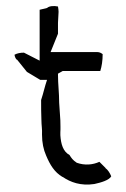

<svg xmlns="http://www.w3.org/2000/svg" viewBox="-20 -644 426 649"><path d="M29 -459C30 -452 33 -445 37 -442H38L71 -401L116 -374H139C131 -351 127 -330 119 -306C119 -283 119 -261 120 -238C120 -221 123 -207 122 -189C122 -162 127 -138 136 -118C149 -87 164 -62 191 -46H192C218 -28 253 -15 299 -22C322 -27 349 -35 356 -48C352 -58 345 -70 337 -75V-76L316 -97C294 -87 267 -84 239 -94L238 -95C227 -102 221 -110 215 -120C193 -132 186 -157 184 -187V-197C185 -210 184 -224 184 -237L180 -297V-298C180 -330 176 -359 176 -392V-395L192 -404H319C324 -420 327 -439 327 -461C323 -464 317 -468 309 -468H151L176 -530V-567L178 -604C178 -610 177 -615 176 -622C163 -625 146 -624 139 -617L114 -611V-439L61 -466C49 -466 38 -464 29 -459ZM121 -183H122ZM184 -231ZM299 -15Z"/></svg>

Font: SolarCharger
Style: 350
Weight: 300
Designer: Mew Too
Foundry: Cannot Into Space Fonts/KineticPlasma Fonts
Version: Version 1.100